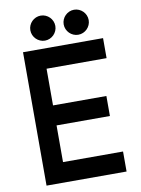

<svg xmlns="http://www.w3.org/2000/svg" viewBox="-105 -1064 830 1134"><g transform="rotate(-10 310.0 -497.5)"><path d="M345 -920C345 -879 379 -845 420 -845C461 -845 495 -879 495 -920C495 -961 461 -995 420 -995C379 -995 345 -961 345 -920ZM145 -920C145 -879 179 -845 220 -845C261 -845 295 -879 295 -920C295 -961 261 -995 220 -995C179 -995 145 -961 145 -920ZM560 0V-120H200V-340H520V-460H200V-680H560V-800H80V0Z"/></g></svg>

Font: Gauge Heavy
Style: Bold
Weight: 900
Designer: Daniel Pimley
Foundry: Daniel Pimley
Version: Version 1.003;PS 001.001;hotconv 1.0.56